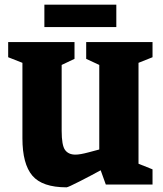

<svg xmlns="http://www.w3.org/2000/svg" viewBox="-20 -790 698 822"><path d="M76 -198V-521L15 -545V-610H299V-538L244 -512V-230Q244 -168 258.5 -148Q273 -128 303 -128Q323 -128 360 -138Q397 -148 405 -150V-512L349 -538V-610H633V-545L573 -521V-89L633 -65V0H433L411 -61Q373 -40 322 -14Q271 12 265 12Q161 12 118.5 -38Q76 -88 76 -198ZM170 -674V-770H478V-674Z"/></svg>

Font: Grenze ExtraBold
Style: Regular
Weight: 800
Designer: Renata Polastri
Foundry: Omnibus-Type
Version: Version 1.002; ttfautohint (v1.8)